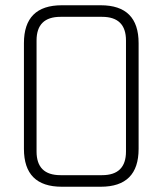

<svg xmlns="http://www.w3.org/2000/svg" viewBox="-20 -710 618 730"><path d="M71 -144V-546Q71 -690 215 -690H363Q507 -690 507 -546V-144Q507 0 363 0H215Q71 0 71 -144ZM119 -134Q119 -44 210 -44H368Q459 -44 459 -134V-556Q459 -646 368 -646H210Q119 -646 119 -556Z"/></svg>

Font: Oxanium ExtraLight ExtraLight
Style: Regular
Weight: 250
Version: Version 2.000